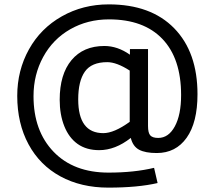

<svg xmlns="http://www.w3.org/2000/svg" viewBox="-20 -710 985 881"><path d="M886.2 -277.8Q886.2 -147.9 836.4 -77.9Q786.6 -7.8 699.2 -7.8Q647 -7.8 618.4 -22.9Q589.8 -38.1 580.1 -77.1Q508.8 -21 435.1 -21Q376.5 -21 336.4 -49.3Q296.4 -77.6 275.1 -130.9Q253.9 -184.1 253.9 -252Q253.9 -369.1 308.1 -434.1Q362.3 -499 459 -499Q519.5 -499 576.2 -459V-484.9H659.2V-131.8Q659.2 -100.1 669.7 -88.6Q680.2 -77.1 706.1 -77.1Q753.4 -77.1 782.2 -130.1Q811 -183.1 811 -273.9Q811 -441.4 725.3 -531.2Q639.6 -621.1 480 -621.1Q381.8 -621.1 302.2 -575.7Q222.7 -530.3 178.2 -448.7Q133.8 -367.2 133.8 -269Q133.8 -109.4 225.8 -13.7Q317.9 82 478 82Q595.7 82 687 60.1L703.1 129.9Q612.8 150.9 477.1 150.9Q352.1 150.9 257.3 99.4Q162.6 47.9 110.8 -48.1Q59.1 -144 59.1 -270Q59.1 -386.7 112.8 -483.4Q166.5 -580.1 263.7 -635Q360.8 -689.9 479 -689.9Q672.4 -689.9 779.3 -580.3Q886.2 -470.7 886.2 -277.8ZM575.2 -386.2Q515.1 -424.8 472.2 -424.8Q399.9 -424.8 369.4 -381.3Q338.9 -337.9 338.9 -253.9Q338.9 -99.1 454.1 -99.1Q503.4 -99.1 575.2 -150.9Z"/></svg>

Font: Lorenzo Sans
Style: Regular
Weight: 400
Foundry: Intel Corporation
Version: Version 1.00; ttfautohint (v1.5)